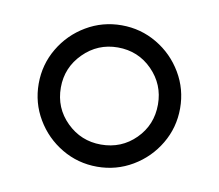

<svg xmlns="http://www.w3.org/2000/svg" viewBox="-49 -803 506 444"><g transform="rotate(10 204.0 -581.0)"><path d="M38 -581Q38 -626 60.5 -664Q83 -702 121 -724.5Q159 -747 204 -747Q249 -747 287 -724.5Q325 -702 347.5 -664Q370 -626 370 -581Q370 -536 347.5 -498Q325 -460 287 -437.5Q249 -415 204 -415Q159 -415 121 -437.5Q83 -460 60.5 -498Q38 -536 38 -581ZM318 -581Q318 -628 285 -661.5Q252 -695 204 -695Q157 -695 123.5 -661.5Q90 -628 90 -581Q90 -533 123.5 -500Q157 -467 204 -467Q252 -467 285 -500Q318 -533 318 -581Z"/></g></svg>

Font: Shippori Mincho B1
Style: Bold
Weight: 700
Designer: FONTDASU
Foundry: FONTDASU / Google Inc. / but / Adobe
Version: Version 3.110; ttfautohint (v1.8.3)